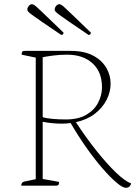

<svg xmlns="http://www.w3.org/2000/svg" viewBox="-20 -883 666 913"><path d="M81 0Q81 -17 97 -20L150 -31V-609L83 -623Q83 -634 86 -637.5Q89 -641 99 -641H316Q381 -641 423 -618.5Q465 -596 485.5 -560.5Q506 -525 506 -485Q506 -446 487 -408.5Q468 -371 431.5 -342.5Q395 -314 341 -302Q390 -227 440 -164.5Q490 -102 532.5 -61.5Q575 -21 603 -11Q603 -4 596.5 3Q590 10 578 10Q563 10 533 -15.5Q503 -41 465.5 -84.5Q428 -128 389 -183.5Q350 -239 316 -298Q295 -295 273 -295Q251 -295 226.5 -297.5Q202 -300 183 -304V-32L261 -18Q261 -8 258 -4Q255 0 244 0ZM299 -623Q265 -623 234 -619Q203 -615 183 -611V-326Q201 -320 231.5 -317.5Q262 -315 293 -315Q352 -315 390 -337Q428 -359 446.5 -394.5Q465 -430 465 -468Q465 -541 420 -582Q375 -623 299 -623ZM401 -717Q412 -717 412 -728Q361 -777 332.5 -804.5Q304 -832 290.5 -844.5Q277 -857 271.5 -860Q266 -863 262 -863Q254 -863 247 -855Q240 -847 240 -837Q240 -833 243.5 -828.5Q247 -824 261.5 -813Q276 -802 309 -779.5Q342 -757 401 -717ZM271 -717Q282 -717 282 -728Q231 -777 202.5 -804.5Q174 -832 160.5 -844.5Q147 -857 141.5 -860Q136 -863 132 -863Q124 -863 117 -855Q110 -847 110 -837Q110 -833 113.5 -828.5Q117 -824 131.5 -813Q146 -802 179 -779.5Q212 -757 271 -717Z"/></svg>

Font: Petrona Thin
Style: Regular
Weight: 100
Designer: Ringo R. Seeber
Foundry: Ringo R. Seeber
Version: Version 2.001; ttfautohint (v1.8.3)